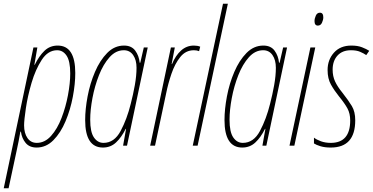

<svg xmlns="http://www.w3.org/2000/svg" viewBox="-61 -780 1997 1028"><path d="M136 -15Q104 -15 86 -41Q68 -67 68 -109Q68 -136 77.5 -200.5Q87 -265 108 -336.5Q129 -408 162.5 -459.5Q196 -511 245 -511Q276 -511 295.5 -482Q315 -453 315 -387Q315 -335 303 -271Q291 -207 268.5 -148.5Q246 -90 212.5 -52.5Q179 -15 136 -15ZM-41 228H-15L27 32Q33 5 38.5 -23Q44 -51 48 -75H51Q56 -39 76.5 -14.5Q97 10 135 10Q186 10 225 -29.5Q264 -69 290 -131Q316 -193 329 -262Q342 -331 342 -389Q342 -536 248 -536Q206 -536 177 -508Q148 -480 125 -433H123L139 -526H118Z M493 -15Q462 -15 442 -44Q422 -73 422 -139Q422 -191 434 -255Q446 -319 469 -377.5Q492 -436 525.5 -473.5Q559 -511 602 -511Q634 -511 652 -485Q670 -459 670 -417Q670 -375 661 -324.5Q652 -274 639 -224Q619 -143 585 -79Q551 -15 493 -15ZM490 10Q531 10 560 -17Q589 -44 612 -90H614L598 0H619L730 -526H709L690 -444H687Q683 -482 663 -509Q643 -536 603 -536Q552 -536 513 -496.5Q474 -457 447.5 -395Q421 -333 408 -264Q395 -195 395 -137Q395 10 490 10Z M743 0H769L829 -282Q839 -332 857 -385Q875 -438 904 -474.5Q933 -511 977 -511Q993 -511 1005 -506L1011 -530Q997 -536 977 -536Q938 -536 908.5 -509.5Q879 -483 860 -437H858L875 -526H854Z M971 0 1133 -760H1159L997 0Z M1239 -15Q1208 -15 1188 -44Q1168 -73 1168 -139Q1168 -191 1180 -255Q1192 -319 1215 -377.5Q1238 -436 1271.5 -473.5Q1305 -511 1348 -511Q1380 -511 1398 -485Q1416 -459 1416 -417Q1416 -375 1407 -324.5Q1398 -274 1385 -224Q1365 -143 1331 -79Q1297 -15 1239 -15ZM1236 10Q1277 10 1306 -17Q1335 -44 1358 -90H1360L1344 0H1365L1476 -526H1455L1436 -444H1433Q1429 -482 1409 -509Q1389 -536 1349 -536Q1298 -536 1259 -496.5Q1220 -457 1193.5 -395Q1167 -333 1154 -264Q1141 -195 1141 -137Q1141 10 1236 10Z M1641 -643Q1656 -643 1663 -658.5Q1670 -674 1670 -687Q1670 -712 1652 -712Q1637 -712 1630 -696.5Q1623 -681 1623 -667Q1623 -643 1641 -643ZM1489 0H1515L1627 -526H1601Z M1710 10Q1841 10 1841 -136Q1841 -182 1823 -212Q1805 -242 1772 -284Q1746 -316 1733 -344Q1720 -372 1720 -407Q1720 -454 1746 -482.5Q1772 -511 1818 -511Q1848 -511 1867.5 -502.5Q1887 -494 1900 -485L1916 -508Q1900 -518 1877 -527Q1854 -536 1820 -536Q1761 -536 1727 -498Q1693 -460 1693 -405Q1693 -359 1711 -327Q1729 -295 1754 -264Q1785 -226 1799.5 -199Q1814 -172 1814 -135Q1814 -15 1710 -15Q1681 -15 1657.5 -23.5Q1634 -32 1620 -43V-12Q1632 -4 1655 3Q1678 10 1710 10Z"/></svg>

Font: Noto Sans Display Condensed Thin
Style: Italic
Weight: 250
Width: 3
Italic angle: -12°
Designer: Monotype Design Team
Foundry: Monotype Imaging Inc.
Version: Version 1.900